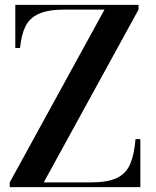

<svg xmlns="http://www.w3.org/2000/svg" viewBox="-20 -770 641 790"><path d="M43 -750H550V-730.5L160 -19.5H354Q422.5 -19.5 460.5 -37.5Q498.5 -55.5 515.5 -94.8Q532.5 -134 537.5 -197.5H557.5V0H20V-19.5L410 -730.5H246.5Q178 -730.5 139.8 -713.2Q101.5 -696 84.5 -661Q67.5 -626 62.5 -572.5H43Z"/></svg>

Font: Bodoni* 11pt Medium
Style: Regular
Weight: 500
Version: Version 2.3